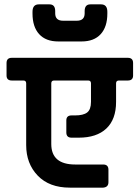

<svg xmlns="http://www.w3.org/2000/svg" viewBox="-20 -888 640 880"><path d="M34 -623H566Q590 -623 590 -599V-542Q590 -519 566 -519H525Q512 -519 512 -506V-421Q512 -341 467.5 -299Q423 -257 341 -257H308Q284 -257 284 -281V-336Q284 -359 308 -359H324Q362 -359 379.5 -372.5Q397 -386 397 -421V-506Q397 -519 384 -519H228Q215 -519 215 -506V-228Q215 -134 325 -134H453Q477 -134 477 -110V-53Q477 -30 453 -28H300Q206 -28 153 -83Q100 -138 100 -223V-506Q100 -519 87 -519H34Q10 -519 10 -542V-599Q10 -623 34 -623ZM354 -698H247Q190 -698 159.5 -731.5Q129 -765 129 -826V-834Q129 -868 158 -868H207Q233 -868 233 -837V-827Q233 -793 269 -793H332Q368 -793 368 -827V-837Q368 -868 394 -868H443Q472 -868 472 -834V-826Q472 -765 441.5 -731.5Q411 -698 354 -698Z"/></svg>

Font: RajdhaniMono
Style: Bold
Weight: 700
Monospace: yes
Designer: Satya Rajpurohit, Jyotish Sonowal
Foundry: Indian Type Foundry
Version: Version 1.201;PS 1.0;hotconv 1.0.78;makeotf.lib2.5.61930; tt